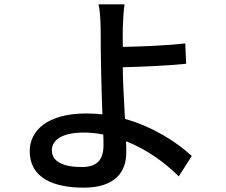

<svg xmlns="http://www.w3.org/2000/svg" viewBox="-20 -813 1040 885"><path d="M554 -793H434C440 -771 443 -727 444 -685C444 -552 447 -419 452 -286C428 -288 403 -290 378 -290C201 -290 117 -213 117 -116C117 7 226 52 366 52C514 52 562 -24 562 -109C562 -124 562 -142 561 -162C658 -124 743 -61 804 0L864 -94C794 -159 684 -229 556 -265C552 -347 546 -439 546 -503C627 -505 751 -510 838 -519L834 -613C748 -603 626 -598 546 -597C546 -629 545 -660 546 -685C547 -719 550 -768 554 -793ZM219 -120C219 -171 272 -202 365 -202C396 -202 426 -199 456 -193C457 -173 457 -156 457 -143C457 -75 426 -43 357 -43C272 -43 219 -68 219 -120Z"/></svg>

Font: DAIFUKU Sans JP Medium
Style: Regular
Weight: 500
Designer: Original font ‘Source Han Sans JP’ : Ryoko NISHIZUKA  (kana, bopomofo & ideographs); Paul D. Hunt (Latin, Greek & Cyrill
Foundry: Daifuku
Version: Version 1.000